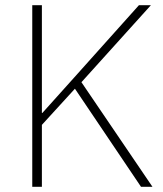

<svg xmlns="http://www.w3.org/2000/svg" viewBox="-20 -718 627 738"><path d="M268 -377 141 -238V0H104V-698H141V-284H143L266 -421L514 -698H560L293 -402L566 0H522Z"/></svg>

Font: IBM Plex Sans Hebrew ExtraLight
Style: Regular
Weight: 200
Designer: Mike Abbink, Paul van der Laan, Pieter van Rosmalen, Yanek Iontef
Foundry: Bold Monday
Version: Version 1.2